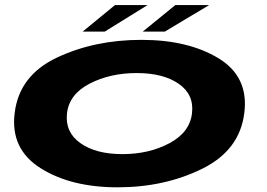

<svg xmlns="http://www.w3.org/2000/svg" viewBox="-20 -754 1082 778"><path d="M456.5 5Q267 5 144 -72.8Q21 -150.5 39.5 -296.5Q58 -448.5 210.5 -520.5Q363 -592.5 553 -592.5Q742.5 -592.5 865.5 -517.8Q988.5 -443 970 -296.5Q951.5 -145 799 -70Q646.5 5 456.5 5ZM476 -129.5Q583.5 -129.5 666.2 -173.5Q749 -217.5 758 -295Q767 -371 704.2 -414.5Q641.5 -458 534 -458Q426.5 -458 343.5 -415.2Q260.5 -372.5 251.5 -295Q243 -218.5 305.8 -174Q368.5 -129.5 476 -129.5ZM558.5 -626 690.5 -733.5H827.5L648 -626ZM315 -626 446 -733.5H578L404.5 -626Z"/></svg>

Font: Anybody UltraExpanded Regular
Style: Bold Italic
Weight: 700
Width: 9
Italic angle: -10°
Designer: Tyler Finck
Foundry: Etcetera Type Company
Version: Version 1.010; ttfautohint (v1.8.3) -l 8 -r 50 -G 200 -x 14 